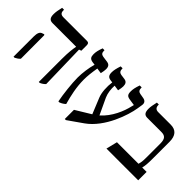

<svg xmlns="http://www.w3.org/2000/svg" viewBox="-27 -1194 1822 1822"><g transform="rotate(45 884.5 -283.0)"><path d="M406 7H419C441 -3 456 -13 470 -29L459 -480L482 -488V-560C482 -584 473 -592 453 -592H137C107 -592 91 -605 91 -636V-647H65C55 -602 50 -577 50 -547C50 -499 67 -480 104 -480H420V-477C414 -445 406 -394 406 -301ZM67 7H81C102 -4 117 -13 130 -29L129 -342L123 -350L98 -341C79 -333 67 -311 67 -264Z M668 6H682C707 -4 722 -14 738 -29C714 -114 692 -210 692 -311C692 -359 698 -411 709 -476L763 -468C769 -497 772 -514 772 -530C772 -565 759 -581 731 -586L669 -595C645 -599 634 -612 634 -638V-647H609C593 -603 587 -576 587 -547C587 -510 598 -493 634 -487L665 -483C648 -425 637 -344 637 -283C637 -207 652 -73 668 6Z M829 81H844L991 -22C1152 -136 1230 -375 1246 -479L1254 -530C1260 -563 1243 -581 1214 -586L1168 -594C1144 -598 1133 -613 1133 -640V-647H1107C1091 -601 1086 -575 1086 -547C1086 -505 1098 -492 1133 -486L1199 -476L1193 -453C1175 -371 1127 -254 1038 -175L961 -339C943 -380 937 -431 940 -477L994 -469C1000 -499 1003 -513 1003 -530C1003 -564 991 -582 962 -587L912 -594C888 -598 877 -613 877 -640V-647H851C837 -604 830 -575 830 -547C830 -507 843 -491 878 -486L902 -483C893 -419 897 -342 918 -292L982 -135L829 -42Z M1307 0H1733V-113H1674C1682 -144 1685 -179 1685 -239V-469C1685 -550 1649 -592 1577 -592H1409C1377 -592 1363 -611 1363 -641V-647H1337C1327 -602 1322 -575 1322 -550C1322 -500 1338 -480 1376 -480H1564C1613 -480 1635 -459 1635 -396V-209C1635 -157 1632 -142 1624 -113H1335Z"/></g></svg>

Font: Noto Serif Hebrew SemiCondensed Medium
Style: Regular
Weight: 500
Width: 4
Designer: Monotype Design Team
Foundry: Monotype Imaging Inc.
Version: Version 2.004